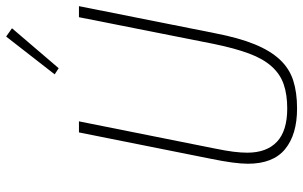

<svg xmlns="http://www.w3.org/2000/svg" viewBox="-201 -774 987 625"><g transform="rotate(-90 292.5 -461.5)"><path d="M210 -698 122 -258Q114 -219 111 -194.5Q108 -170 108 -150Q108 -87 143.5 -53.5Q179 -20 252 -20Q297 -20 330.5 -31.5Q364 -43 389 -71Q414 -99 431 -145Q448 -191 462 -259L549 -698H585L497 -256Q482 -178 461 -126.5Q440 -75 411 -44Q382 -13 343 -0.5Q304 12 252 12Q167 12 119.5 -27Q72 -66 72 -148Q72 -169 76 -199Q80 -229 88 -268L174 -698ZM383 -764 363 -777 486 -935 513 -916Z"/></g></svg>

Font: IBM Plex Sans Cond ExtLt
Style: Italic
Weight: 200
Width: 3
Italic angle: -11°
Designer: Mike Abbink, Paul van der Laan, Pieter van Rosmalen
Foundry: Bold Monday
Version: Version 1.3